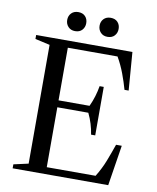

<svg xmlns="http://www.w3.org/2000/svg" viewBox="-100 -1016 891 1092"><g transform="rotate(10 346.0 -470.0)"><path d="M239 -730H526C542.7 -701.3 556.8 -671.3 568.5 -640C580.2 -608.7 590 -578.7 598 -550H622L605 -770H49V-747L134 -728V-42L49 -23V0H601L638 -234H605C593.7 -201.3 581.8 -169 569.5 -137C557.2 -105 541 -72.7 521 -40H239V-386H418C436.7 -347.3 449 -307.3 455 -266H479V-546H455C451.7 -526 447 -506 441 -486C435 -466 427.3 -446 418 -426H239ZM208 -885C208 -869.7 213 -856.7 223 -846C233 -835.3 246.3 -830 263 -830C280.3 -830 293.8 -835.3 303.5 -846C313.2 -856.7 318 -869.7 318 -885C318 -901 313.2 -914.2 303.5 -924.5C293.8 -934.8 280.3 -940 263 -940C246.3 -940 233 -934.8 223 -924.5C213 -914.2 208 -901 208 -885ZM395 -885C395 -869.7 400 -856.7 410 -846C420 -835.3 433.3 -830 450 -830C467.3 -830 480.8 -835.3 490.5 -846C500.2 -856.7 505 -869.7 505 -885C505 -901 500.2 -914.2 490.5 -924.5C480.8 -934.8 467.3 -940 450 -940C433.3 -940 420 -934.8 410 -924.5C400 -914.2 395 -901 395 -885Z"/></g></svg>

Font: Libre Caslon Text
Style: Regular
Weight: 400
Designer: Pablo Impallari, Rodrigo Fuenzalida
Foundry: Pablo Impallari, Rodrigo Fuenzalida
Version: Version 1.000; ttfautohint (v0.93) -l 8 -r 50 -G 200 -x 14 -